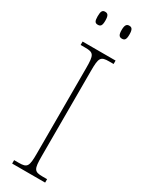

<svg xmlns="http://www.w3.org/2000/svg" viewBox="-234 -938 744 973"><g transform="rotate(30 137.5 -451.0)"><path d="M205 -826C221 -826 228 -834 228 -863C228 -893 221 -902 205 -902C190 -902 182 -893 182 -863C182 -834 190 -826 205 -826ZM64 -826C80 -826 87 -834 87 -863C87 -893 80 -902 64 -902C48 -902 42 -893 42 -863C42 -834 48 -826 64 -826ZM40 0H233V-20H207C157 -20 151 -31 151 -108V-606C151 -683 157 -694 207 -694H233V-714H40V-694H67C117 -694 123 -683 123 -606V-108C123 -31 117 -20 67 -20H40Z"/></g></svg>

Font: Noto Serif Devanagari Condensed Thin
Style: Regular
Weight: 100
Width: 3
Designer: Universal Thirst, Indian Type Foundry and the Monotype Design Team
Foundry: Monotype Imaging Inc.
Version: Version 2.004